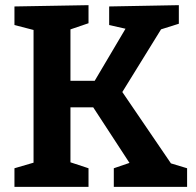

<svg xmlns="http://www.w3.org/2000/svg" viewBox="-20 -724 758 744"><path d="M658 -68 619 -98 705 -72V0H421V-72L497 -98L494 -74L323 -336L361 -308H231L253 -337V-70L235 -101L323 -72V0H36V-72L125 -98L110 -70V-631L125 -604L36 -627V-699L323 -704V-634L235 -604L253 -634V-388L231 -411H371L334 -389L476 -629L487 -608L403 -627V-699L673 -704V-632L584 -604L615 -628L442 -348V-385Z"/></svg>

Font: Bitter Thin
Style: Bold
Weight: 700
Version: Version 3.021